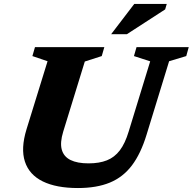

<svg xmlns="http://www.w3.org/2000/svg" viewBox="-20 -936 972 969"><path d="M299 -271.5Q282 -216 291.8 -180.8Q301.5 -145.5 335.8 -128.5Q370 -111.5 427 -111.5Q481 -111.5 519.5 -126.8Q558 -142 584.8 -177.2Q611.5 -212.5 629.5 -272.5L738 -626.5L656 -653L669 -698H932.5L920 -653L833.5 -627L719.5 -255.5Q690.5 -160.5 645.8 -101.2Q601 -42 534.5 -14.5Q468 13 373.5 13Q264 13 195.8 -20.5Q127.5 -54 105.8 -120.2Q84 -186.5 114 -284L220 -627L143.5 -653L156.5 -698H506.5L493.5 -653L408 -625.5ZM541 -763.5 657.5 -916H821.5L813.5 -888.5L620.5 -763.5Z"/></svg>

Font: Newsreader 9pt
Style: Bold Italic
Weight: 700
Italic angle: -17°
Designer: Hugues Gentile
Foundry: Production Type
Version: Version 1.003